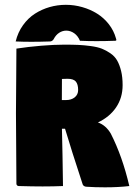

<svg xmlns="http://www.w3.org/2000/svg" viewBox="-20 -780 562 805"><path d="M46.9 -305.7Q46.9 -354.5 47.9 -440.9Q48.8 -527.3 48.8 -576.2Q97.7 -583.7 152.7 -588.3Q207.8 -592.8 249 -592.8Q284.7 -592.8 308.8 -591.7Q333 -590.6 361 -586.8Q388.9 -583 407 -575.9Q425 -568.8 443.1 -556.4Q461.2 -543.9 471.3 -526.1Q481.4 -508.3 487.8 -482.4Q494.1 -456.5 494.1 -423.1Q494.1 -370.1 466.8 -329.8Q439.5 -289.6 390.6 -266.6Q423.8 -255.1 444.6 -219.7Q493.2 -124.3 522.2 0Q477.3 5.4 419.9 5.4Q378.4 5.4 341.6 2.9Q336.9 2.7 332.5 0Q328.1 -2.7 326.7 -6.8Q279.1 -151.4 252.7 -240.2H239.7Q240.2 -212.9 242.1 -128.2Q243.9 -43.5 244.1 0Q204.1 1.7 158.4 1.7Q117.2 1.7 58.6 0Q54.4 0 51.6 -2.8Q48.8 -5.6 48.8 -9.8Q48.8 -54.9 47.9 -155.5Q46.9 -256.1 46.9 -305.7ZM239.3 -360.4H255.9Q279.1 -360.4 293.3 -371.9Q307.6 -383.5 307.6 -402.6Q307.6 -426.5 297.9 -438.1Q288.1 -449.7 263.2 -449.7Q250.5 -449.7 239.7 -449Q239.3 -391.8 239.3 -360.4ZM45.7 -606.2Q54.9 -644.3 76.4 -674.3Q97.9 -704.3 126.6 -722.7Q155.3 -741 188.2 -750.4Q221.2 -759.8 256.1 -759.8Q291.5 -759.8 325.2 -750.1Q358.9 -740.5 387.1 -722.9Q415.3 -705.3 436.3 -678.5Q457.3 -651.6 466.3 -618.9Q468 -614.3 467.7 -611.7Q467.3 -609.1 463.6 -609.1Q379.9 -606 315.2 -609.1Q306.9 -629.4 291.3 -640.5Q275.6 -651.6 257.8 -651.6Q242.2 -651.6 228.1 -642.6Q214.1 -633.5 205.1 -616Q203.1 -612.1 198.7 -609.1Q194.3 -606.2 190.2 -606.2Q105 -603.3 45.7 -606.2Z"/></svg>

Font: Digitalt
Style: Medium
Weight: 500
Designer: gluk
Foundry: gluk
Version: Version 0.60